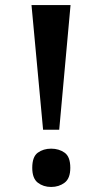

<svg xmlns="http://www.w3.org/2000/svg" viewBox="-20 -734 405 762"><path d="M151 -219 105 -714H260L215 -219ZM183 8Q152 8 130 -9Q108 -26 108 -68Q108 -112 130 -128Q152 -144 183 -144Q214 -144 236.5 -128Q259 -112 259 -68Q259 -26 236.5 -9Q214 8 183 8Z"/></svg>

Font: Noto Serif Tibetan SemiBold
Style: Regular
Weight: 600
Designer: Monotype Design Team
Foundry: Monotype Imaging Inc.
Version: Version 2.103; ttfautohint (v1.8.4.7-5d5b)